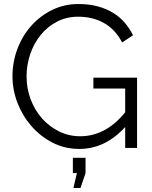

<svg xmlns="http://www.w3.org/2000/svg" viewBox="-20 -735 756 954"><path d="M345 199 362 125H342V49H405V125L380 199ZM602 -104Q503 5 374 5Q302 5 241.5 -26Q181 -57 136.5 -108Q92 -159 67 -223.5Q42 -288 42 -356Q42 -427 66.5 -492Q91 -557 135 -606.5Q179 -656 239 -685.5Q299 -715 370 -715Q422 -715 465 -703.5Q508 -692 541.5 -671.5Q575 -651 599.5 -622.5Q624 -594 641 -560L587 -524Q552 -590 496 -621Q440 -652 369 -652Q310 -652 262.5 -627Q215 -602 181.5 -560.5Q148 -519 130 -465.5Q112 -412 112 -355Q112 -295 132.5 -241Q153 -187 189 -146.5Q225 -106 273.5 -82Q322 -58 379 -58Q440 -58 495.5 -86.5Q551 -115 602 -177V-295H444V-349H661V0H602Z"/></svg>

Font: Boldmen
Style: Regular
Weight: 400
Designer: Matt McInerney, Pablo Impallari, Rodrigo Fuenzalida
Foundry: LIVING CONCEPT
Version: Version 1.000